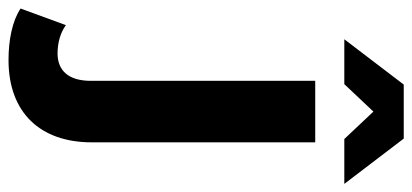

<svg xmlns="http://www.w3.org/2000/svg" viewBox="-378 -506 991 462"><g transform="rotate(90 118.0 -274.5)"><path d="M31 201C158 201 229 124 229 1V-537H81V3C81 57 56 83 15 83C-11 83 -35 76 -53 63L-93 172C-63 192 -17 201 31 201ZM155 -677 221 -607H329L220 -750H90L-19 -607H89Z"/></g></svg>

Font: Montserrat-Alt1
Style: Bold
Weight: 700
Designer: Differentunic
Foundry: Differentunic
Version: Version 7.222